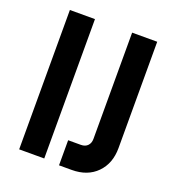

<svg xmlns="http://www.w3.org/2000/svg" viewBox="-137 -857 883 971"><g transform="rotate(20 305.0 -371.5)"><path d="M208 0H73V-750H208ZM290 7V-128H358Q382 -128 395 -141.8Q408 -155.5 408 -178V-750H543V-178Q543 -95 493 -44Q443 7 358 7Z"/></g></svg>

Font: Mohave Light
Style: Bold
Weight: 700
Version: Version 2.003